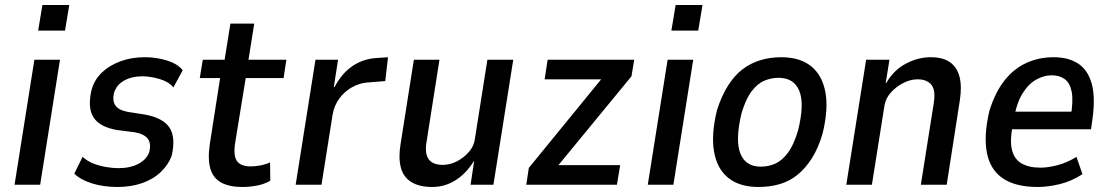

<svg xmlns="http://www.w3.org/2000/svg" viewBox="-20 -736 4424 765"><path d="M132 -614 149 -716H256L239 -614ZM38 0 117 -498H219L140 0Z M448 9Q393 9 347.5 -5Q302 -19 276 -44L309 -111Q328 -94 352 -84.5Q376 -75 402.5 -70.5Q429 -66 452 -66Q499 -66 532 -83.5Q565 -101 575 -131Q583 -164 569 -183Q555 -202 517 -209L446 -218Q377 -230 352.5 -268.5Q328 -307 345 -379Q357 -420 387 -448Q417 -476 460.5 -492Q504 -508 557 -508Q588 -508 617.5 -502Q647 -496 670.5 -485Q694 -474 708 -456L671 -388Q651 -411 615 -421.5Q579 -432 547 -432Q505 -432 474.5 -415Q444 -398 434 -365Q427 -334 440 -315.5Q453 -297 490 -290L555 -280Q629 -267 655 -228Q681 -189 664 -115Q651 -80 621 -51Q591 -22 546.5 -6.5Q502 9 448 9Z M945 9Q895 9 862.5 -8Q830 -25 818.5 -63Q807 -101 816 -162L857 -425H776L788 -498H875L898 -642H993L970 -498H1121L1110 -425H959L917 -167Q909 -116 924 -94.5Q939 -73 979 -73Q997 -73 1018 -77Q1039 -81 1056 -89L1057 -16Q1033 -2 1003.5 3.5Q974 9 945 9Z M1158 0 1237 -498H1327L1310 -389H1313Q1341 -443 1384 -472.5Q1427 -502 1482 -505L1526 -508L1515 -413L1440 -407Q1411 -404 1382 -388Q1353 -372 1332 -343.5Q1311 -315 1305 -278L1261 0Z M1702 9Q1651 9 1619 -10.5Q1587 -30 1577 -69Q1567 -108 1576 -162L1629 -498H1731L1680 -174Q1674 -141 1679.5 -120Q1685 -99 1701.5 -89Q1718 -79 1744 -79Q1773 -79 1801 -93.5Q1829 -108 1849 -131.5Q1869 -155 1872 -182L1922 -498H2025L1946 0H1855L1869 -94H1868Q1837 -44 1794.5 -17.5Q1752 9 1702 9Z M2077 0 2087 -67 2399 -449 2389 -420H2150L2162 -498H2507L2496 -432L2182 -50L2193 -78H2451L2438 0Z M2655 -614 2672 -716H2779L2762 -614ZM2561 0 2640 -498H2742L2663 0Z M3002 9Q2927 9 2882 -27Q2837 -63 2825 -132Q2813 -201 2837 -298Q2855 -354 2880.5 -394.5Q2906 -435 2938 -459.5Q2970 -484 3009 -496Q3048 -508 3093 -508Q3168 -508 3212.5 -471.5Q3257 -435 3269 -367Q3281 -299 3257 -202Q3240 -145 3214.5 -105Q3189 -65 3157.5 -39.5Q3126 -14 3087 -2.5Q3048 9 3002 9ZM3011 -72Q3042 -72 3069 -84Q3096 -96 3119.5 -127.5Q3143 -159 3160 -217Q3186 -323 3164.5 -374.5Q3143 -426 3082 -426Q3053 -426 3025.5 -414.5Q2998 -403 2974.5 -372Q2951 -341 2934 -283Q2909 -176 2930 -124Q2951 -72 3011 -72Z M3352 0 3431 -498H3524L3509 -405H3511Q3541 -457 3589.5 -482.5Q3638 -508 3688 -508Q3738 -508 3766 -487.5Q3794 -467 3803.5 -428.5Q3813 -390 3804 -334L3752 0H3649L3700 -322Q3706 -358 3700.5 -378.5Q3695 -399 3678.5 -409.5Q3662 -420 3636 -420Q3608 -420 3579.5 -405.5Q3551 -391 3530 -368Q3509 -345 3504 -315L3454 0Z M4115 9Q4026 9 3975.5 -25.5Q3925 -60 3912 -128Q3899 -196 3922 -294Q3945 -368 3982 -415Q4019 -462 4069 -485Q4119 -508 4178 -508Q4236 -508 4274.5 -483.5Q4313 -459 4329 -405.5Q4345 -352 4333 -263L4327 -221H3994L4005 -291H4265L4246 -269Q4257 -335 4250 -370.5Q4243 -406 4222 -421Q4201 -436 4170 -436Q4139 -436 4108 -418.5Q4077 -401 4053.5 -362.5Q4030 -324 4019 -259L4015 -237Q4003 -176 4012 -139Q4021 -102 4050 -85Q4079 -68 4126 -68Q4156 -68 4194 -78Q4232 -88 4269 -111L4293 -42Q4248 -13 4201 -2Q4154 9 4115 9Z"/></svg>

Font: Nunito Sans 7pt Condensed SemiBold
Style: Italic
Weight: 600
Width: 3
Italic angle: -9°
Designer: Vernon Adams
Foundry: Vernon Adams
Version: Version 3.101;gftools[0.9.27]